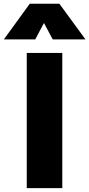

<svg xmlns="http://www.w3.org/2000/svg" viewBox="-59 -974 462 994"><path d="M79.5 0V-700H263.5V0ZM-39 -770 95 -954.5H248.5L383.5 -770H214L168.5 -855L123.5 -770Z"/></svg>

Font: Geologica Thin Roman ExtraBold
Style: Regular
Weight: 800
Version: Version 1.010;gftools[0.9.28]